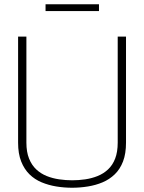

<svg xmlns="http://www.w3.org/2000/svg" viewBox="-20 -872 677 902"><path d="M65 -202V-700H104V-202Q104 -158 116.5 -127Q129 -96 150.5 -76Q172 -56 199.5 -45Q227 -34 258 -29.5Q289 -25 319 -25Q350 -25 380.5 -29.5Q411 -34 438.5 -45Q466 -56 487.5 -76Q509 -96 521 -127Q533 -158 533 -202V-700H572V-202Q572 -150 558 -113.5Q544 -77 519 -53Q494 -29 462 -15.5Q430 -2 393 4Q356 10 319 10Q281 10 244.5 4Q208 -2 175.5 -15.5Q143 -29 118.5 -53Q94 -77 79.5 -113.5Q65 -150 65 -202ZM194 -820V-852H445V-820Z"/></svg>

Font: Georama ExtraCondensed Thin ExtraLight
Style: Regular
Weight: 250
Version: Version 1.001